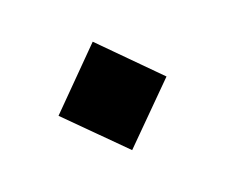

<svg xmlns="http://www.w3.org/2000/svg" viewBox="-55 -558 458 391"><g transform="rotate(-20 173.5 -362.5)"><path d="M174 -245 57 -362 174 -480 291 -362Z"/></g></svg>

Font: Fustat
Style: Bold
Weight: 700
Designer: Mohamed Gaber, Khaled Hosny, Laura Garcia Mut
Foundry: Kief Type Foundry, Alif Type Foundry, Hard Type Foundry
Version: Version 1.007